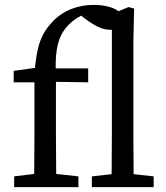

<svg xmlns="http://www.w3.org/2000/svg" viewBox="-20 -766 681 786"><path d="M38 0V-44L120 -54Q120 -94 120.5 -133.5Q121 -173 121 -213V-429H36V-476L123 -488Q128 -536 136 -569Q144 -602 158 -627.5Q172 -653 195 -677Q228 -712 271.5 -729Q315 -746 363 -746Q394 -746 421 -739.5Q448 -733 465 -720L506 -737L529 -731L526 -599V-213Q526 -173 526.5 -133.5Q527 -94 527 -53L609 -44V0H356V-44L437 -53Q437 -94 437.5 -133.5Q438 -173 438 -213V-644Q437 -644 435 -644Q433 -644 431 -644Q405 -644 378.5 -657.5Q352 -671 325 -692L312 -702Q290 -690 275.5 -678Q261 -666 248 -650Q226 -622 216.5 -583Q207 -544 208 -486H341V-429L209 -431V-213Q209 -173 209.5 -133.5Q210 -94 210 -54L301 -44V0Z"/></svg>

Font: Source Serif 4 SmText
Style: Regular
Weight: 400
Designer: Frank Grießhammer
Foundry: Adobe
Version: Version 4.005;hotconv 1.1.0;makeotfexe 2.6.0